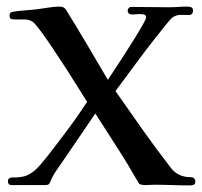

<svg xmlns="http://www.w3.org/2000/svg" viewBox="-20 -561 612 582"><path d="M572 -10Q572 1 557 1Q529 1 501.5 0Q474 -1 447 -1Q440 -1 433.5 -0.5Q427 0 420 0Q413 0 407 -1.5Q401 -3 398 -10Q368 -63 335 -114Q302 -165 269 -217Q247 -184 224 -151Q201 -118 179 -85Q167 -67 153.5 -48Q140 -29 132 -9Q129 -2 125 -1Q121 0 115 0H15Q4 0 4 -12Q4 -19 11 -22Q13 -23 16.5 -23Q20 -23 22 -23Q41 -23 55 -27Q69 -31 85 -44Q95 -53 104 -63.5Q113 -74 121 -84Q153 -125 184.5 -167Q216 -209 244 -252Q237 -263 221 -289Q205 -315 184 -347.5Q163 -380 142 -411.5Q121 -443 104 -466Q87 -489 79 -495Q69 -502 54.5 -502Q40 -502 29 -502Q22 -502 15.5 -503Q9 -504 9 -514Q9 -524 18 -525Q33 -528 54.5 -529.5Q76 -531 92 -533Q109 -535 127 -538Q145 -541 161 -541Q175 -541 181 -530Q213 -478 244.5 -425Q276 -372 307 -319Q312 -327 325 -346.5Q338 -366 354.5 -391.5Q371 -417 386.5 -442Q402 -467 412.5 -485.5Q423 -504 423 -508Q423 -516 414.5 -517.5Q406 -519 396.5 -518Q387 -517 382 -517Q367 -517 367 -529Q367 -533 370 -536.5Q373 -540 377 -540Q406 -540 435 -539.5Q464 -539 492 -539Q506 -539 520 -540Q534 -541 548 -541Q554 -541 559.5 -539Q565 -537 565 -529Q565 -515 551 -515.5Q537 -516 527 -516Q516 -516 504 -509Q499 -506 482 -485Q465 -464 442 -434.5Q419 -405 396 -374Q373 -343 355 -318.5Q337 -294 330 -285Q371 -226 412.5 -167.5Q454 -109 498 -52Q520 -24 557 -24Q572 -24 572 -10Z"/></svg>

Font: Kaisei Tokumin Medium
Style: Regular
Weight: 500
Designer: Font-Kai,
Foundry: KAZUO KANAI
Version: Version 5.003